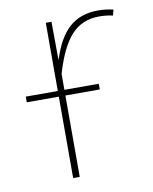

<svg xmlns="http://www.w3.org/2000/svg" viewBox="-66 -580 505 632"><g transform="rotate(-10 186.0 -264.5)"><path d="M304 -529Q331 -529 355 -523L350 -504Q328 -509 304 -509Q247 -509 211 -469.5Q175 -430 150 -344V-291H265V-272H150V0H128V-272H21V-291H128V-519H147L148 -390Q170 -462 207.5 -495.5Q245 -529 304 -529Z"/></g></svg>

Font: FiraGO Thin
Style: Regular
Weight: 100
Designer: bBox Type
Foundry: bBox Type GmbH
Version: Version 1.001;PS 001.001;hotconv 1.0.88;makeotf.lib2.5.64775